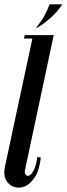

<svg xmlns="http://www.w3.org/2000/svg" viewBox="-31 -868 311 894"><path d="M-8.5 -89.2 123.2 -704.5H219.2L85.2 -75.5Q82.8 -61.8 88.8 -54.1Q94.8 -46.5 105.1 -50.8Q115.5 -55 126 -75.2Q136.5 -95.5 143.2 -137.2L159.2 -134.5Q152.2 -75 130.8 -42.4Q109.2 -9.8 83 0.4Q56.8 10.5 33 1.9Q9.2 -6.8 -3.4 -30.8Q-16 -54.8 -8.5 -89.2ZM80.2 -688.5 84.2 -704.5H133.2L129.2 -688.5ZM142.5 -739H137.5Q163 -771.2 176.5 -795.9Q190 -820.5 199.8 -847.8H259.2Q236.5 -813.5 206.1 -786.2Q175.8 -759 142.5 -739Z"/></svg>

Font: Emberly Black
Style: Italic
Weight: 900
Italic angle: -12°
Designer: Rajesh Rajput
Foundry: Rajesh Rajput
Version: Version 1.000